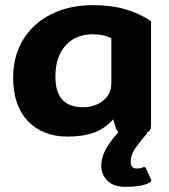

<svg xmlns="http://www.w3.org/2000/svg" viewBox="-20 -515 657 745"><path d="M567 185Q567 191 555 196Q527 210 467 210Q421 210 397 186.5Q373 163 373 127Q373 99 387.5 70Q402 41 434 4L440 -3Q433 -6 430 -17L419 -52Q389 -17 346 -1Q303 15 242 15Q146 15 88.5 -45Q31 -105 31 -214Q31 -298 70 -361.5Q109 -425 179 -460Q249 -495 341 -495Q412 -495 466.5 -479Q521 -463 566 -433V-29Q566 -17 562.5 -10.5Q559 -4 550 -2Q552 3 547 7Q511 49 499 70Q487 91 487 112Q487 139 511 139Q525 139 533 135Q537 133 539 133Q544 133 547 140L565 179Q567 183 567 185ZM412 -367Q382 -382 340 -382Q274 -382 234.5 -338.5Q195 -295 195 -217Q195 -157 222 -128Q249 -99 303 -99Q347 -99 379.5 -124Q412 -149 412 -192Z"/></svg>

Font: Mitr Medium
Style: Regular
Weight: 500
Designer: Thanarat Vachiruckul
Foundry: Cadson Demak
Version: Version 1.003